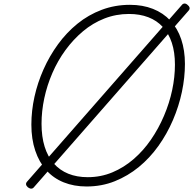

<svg xmlns="http://www.w3.org/2000/svg" viewBox="-20 -1063 1120 1114"><path d="M482 19Q409 19 349.5 -5Q290 -29 248.5 -75.5Q207 -122 184.5 -189Q162 -256 162 -340Q162 -420 180 -501.5Q198 -583 232.5 -660.5Q267 -738 316.5 -806Q366 -874 429.5 -925.5Q493 -977 570 -1006Q647 -1035 734 -1035Q808 -1035 867.5 -1011.5Q927 -988 968.5 -943.5Q1010 -899 1031.5 -835Q1053 -771 1053 -692Q1053 -613 1035.5 -530Q1018 -447 983.5 -366.5Q949 -286 899 -216Q849 -146 785.5 -94Q722 -42 646 -11.5Q570 19 482 19ZM489 -35Q565 -35 632 -63Q699 -91 755.5 -140Q812 -189 856 -253Q900 -317 931.5 -391Q963 -465 979 -540.5Q995 -616 995 -688Q995 -760 977 -814.5Q959 -869 924.5 -906.5Q890 -944 840.5 -963Q791 -982 728 -982Q653 -982 585.5 -955.5Q518 -929 461.5 -881.5Q405 -834 360 -772.5Q315 -711 284 -639.5Q253 -568 237 -493Q221 -418 221 -345Q221 -270 239 -212Q257 -154 292 -114.5Q327 -75 376.5 -55Q426 -35 489 -35ZM177 23Q171 31 162 31.5Q153 32 142 24Q123 7 137 -9L1035 -1034Q1041 -1042 1050.5 -1042.5Q1060 -1043 1070 -1033Q1078 -1027 1080 -1018.5Q1082 -1010 1074 -1001Z"/></svg>

Font: Playwrite CO ExtraLight
Style: Regular
Weight: 250
Version: Version 1.002